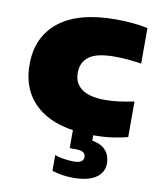

<svg xmlns="http://www.w3.org/2000/svg" viewBox="-87 -628 771 927"><g transform="rotate(10 298.5 -164.5)"><path d="M396 11Q218.5 11 125.8 -63.5Q33 -138 33 -273Q33 -408 128 -483.5Q223 -559 406 -559Q494 -559 563 -544V-370Q526.5 -375.5 495.5 -378.2Q464.5 -381 430 -381Q344 -381 306.5 -353Q269 -325 269 -273Q269 -222 307 -194.5Q345 -167 420 -167Q454 -167 485.2 -171Q516.5 -175 563 -184V-10Q532.5 -1 489.5 5Q446.5 11 396 11ZM335 230Q306 230 279.5 225.8Q253 221.5 231 214V137Q250.5 144.5 277.5 148.2Q304.5 152 324 152Q372 152 372 122Q372 92 325 92H294V-10H395V37Q441.5 45.5 462.8 71Q484 96.5 484 133Q484 178 446.2 204Q408.5 230 335 230Z"/></g></svg>

Font: Encode Sans Expanded Expanded Black
Style: Regular
Weight: 900
Width: 7
Designer: Multiple Designers
Foundry: Impallari Type
Version: Version 3.000; ttfautohint (v1.8.3) -l 8 -r 50 -G 200 -x 14 